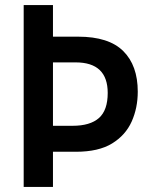

<svg xmlns="http://www.w3.org/2000/svg" viewBox="-20 -734 603 754"><path d="M73 0V-714H188V-590H287Q407 -590 464 -533.5Q521 -477 521 -374Q521 -310 497 -256.5Q473 -203 420 -170.5Q367 -138 278 -138H188V0ZM265 -240Q334 -240 368.5 -270.5Q403 -301 403 -369Q403 -489 277 -489H188V-240Z"/></svg>

Font: Noto Sans Mono SemiCondensed SemiBold
Style: Regular
Weight: 600
Width: 4
Designer: Monotype Design Team
Foundry: Monotype Imaging Inc.
Version: Version 2.014; ttfautohint (v1.8.4.7-5d5b)